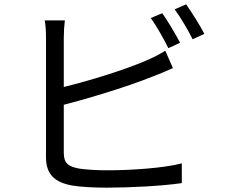

<svg xmlns="http://www.w3.org/2000/svg" viewBox="-20 -844 1040 885"><path d="M810 -647C789 -687 753 -748 728 -783L675 -761C702 -723 736 -663 756 -622ZM274 -361C398 -393 571 -446 683 -491C713 -502 749 -518 777 -530L742 -610C714 -593 685 -578 654 -565C550 -520 392 -472 274 -443V-669C274 -697 276 -727 279 -750H186C191 -727 192 -693 192 -669V-119C192 -38 235 -3 312 11C353 18 413 21 472 21C581 21 731 13 818 0V-91C735 -69 582 -59 476 -59C427 -59 375 -62 344 -67C295 -77 274 -90 274 -141ZM785 -801C813 -763 846 -707 868 -663L922 -688C903 -725 864 -787 838 -824Z"/></svg>

Font: Squished Noto Sans CJK JP Regular
Style: Regular
Weight: 400
Designer: Ryoko NISHIZUKA (kana & ideographs); Paul D. Hunt (Latin, Greek & Cyrillic); Wenlong ZHANG (bopomofo); Sandoll Communica
Foundry: Adobe Systems Incorporated
Version: Version 1.004;PS 1.004;hotconv 1.0.82;makeotf.lib2.5.63406